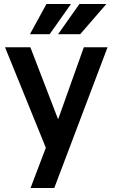

<svg xmlns="http://www.w3.org/2000/svg" viewBox="-20 -735 560 955"><path d="M208 0 5 -500H131L268 -144H270L397 -500H515L250 200H132ZM211 -715H333L227 -565H129ZM375 -715H509L379 -565H269Z"/></svg>

Font: PT Root UI Bold
Style: Regular
Weight: 700
Designer: Vitaly Kuzmin
Foundry: ParaType Ltd.
Version: Version 2.000G